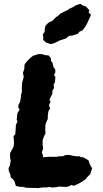

<svg xmlns="http://www.w3.org/2000/svg" viewBox="-20 -954 529 988"><path d="M202 -145 232 -147H251H271L286 -150H304L316 -156L337 -157L357 -152L371 -150H389L397 -145H407L424 -136L436 -128L440 -114L445 -103L454 -88L444 -57L429 -43L422 -33L413 -26L392 -13L384 -9L360 2L347 -2L337 4L320 8L302 7L284 6L271 9L248 11L234 8L217 11L209 10L187 12L178 14L161 13H148L114 12L95 7L86 8L62 3L58 -9L54 -22L45 -33L35 -41L34 -53L25 -75L24 -90L31 -102L35 -128L32 -143V-167L43 -186L50 -200L52 -217L51 -239L49 -253L59 -263L60 -282L61 -297L62 -312L70 -328L66 -339L68 -359L70 -372L81 -390L74 -402L75 -415L83 -429L87 -450L88 -464L93 -484L92 -500L93 -517L94 -530L98 -543L102 -558L98 -580L105 -598L106 -621L117 -637L136 -656L150 -667L180 -676L198 -675L214 -670L230 -669L242 -654V-641L249 -633L252 -624L255 -609L264 -597L265 -583L258 -568L265 -558L263 -532L256 -518L258 -501L249 -486L250 -473L241 -455L234 -440L240 -431L232 -412L238 -396L229 -381L226 -359V-342L220 -330L214 -313L213 -300V-286L214 -266L208 -256L201 -238L199 -228L200 -207L202 -189L195 -170L201 -154ZM241 -727 217 -735 202 -749 203 -765 200 -777 210 -790V-803L214 -822L229 -837L251 -848L268 -866L277 -871L291 -884L314 -896L330 -903L336 -909L353 -916L373 -928L393 -934L408 -925L422 -921L440 -901L436 -890L448 -878L445 -869L439 -857L429 -835L418 -815L405 -798L389 -791L380 -780L353 -771L336 -770L319 -756L285 -745L260 -732Z"/></svg>

Font: Winky Rough
Style: Bold Italic
Weight: 700
Italic angle: -8.97852°
Designer: Simon Atzbach
Foundry: typofactur
Version: Version 1.206; ttfautohint (v1.8.4.7-5d5b)